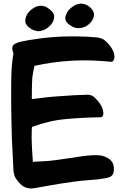

<svg xmlns="http://www.w3.org/2000/svg" viewBox="-20 -1021 715 1064"><path d="M139.6 -870.1C148.4 -862.3 157.2 -857.4 165 -854.5C174.8 -850.6 183.6 -848.6 192.4 -847.7C201.2 -848.6 210.9 -850.6 219.7 -853.5C232.4 -858.4 246.1 -867.2 259.8 -880.9C272.5 -895.5 279.3 -910.2 280.3 -925.8C280.3 -938.5 276.4 -949.2 267.6 -958C258.8 -966.8 249 -974.6 239.3 -980.5C228.5 -986.3 216.8 -989.3 206.1 -989.3C191.4 -989.3 177.7 -984.4 163.1 -974.6C137.7 -958 123 -936.5 120.1 -910.2V-903.3C120.1 -899.4 121.1 -885.7 139.6 -870.1ZM346.7 -901.4C353.5 -892.6 363.3 -883.8 375 -877C385.7 -870.1 396.5 -866.2 409.2 -865.2H417C427.7 -865.2 437.5 -867.2 447.3 -871.1C460 -876 471.7 -884.8 483.4 -897.5C494.1 -910.2 500 -923.8 501 -938.5C501 -951.2 496.1 -962.9 486.3 -973.6C477.5 -983.4 466.8 -990.2 456.1 -995.1C450.2 -998 443.4 -999 436.5 -1000C434.6 -1001 432.6 -1001 429.7 -1001C427.7 -1001 425.8 -1001 422.9 -1000C410.2 -999 398.4 -995.1 388.7 -988.3C379.9 -983.4 371.1 -975.6 362.3 -966.8C354.5 -958 348.6 -947.3 344.7 -936.5C342.8 -930.7 341.8 -924.8 341.8 -919.9C341.8 -913.1 343.8 -906.2 346.7 -901.4ZM134.8 21.5C140.6 22.5 146.5 23.4 153.3 23.4C168.9 23.4 185.5 18.6 254.9 6.8C291 0 332 -5.9 378.9 -12.7C410.2 -17.6 443.4 -20.5 478.5 -23.4C503.9 -24.4 530.3 -27.3 556.6 -32.2C590.8 -37.1 610.4 -43.9 611.3 -83V-85C611.3 -111.3 600.6 -131.8 578.1 -144.5C561.5 -154.3 545.9 -159.2 530.3 -160.2C524.4 -161.1 517.6 -161.1 510.7 -161.1C486.3 -161.1 452.1 -158.2 410.2 -151.4C316.4 -136.7 256.8 -128.9 232.4 -127.9C207 -127 183.6 -126 162.1 -124C158.2 -172.9 156.2 -216.8 155.3 -254.9C155.3 -293 156.2 -314.5 157.2 -317.4C222.7 -341.8 286.1 -356.4 347.7 -361.3C409.2 -367.2 471.7 -370.1 533.2 -371.1H535.2C546.9 -371.1 552.7 -377.9 552.7 -390.6V-396.5C550.8 -413.1 546.9 -425.8 540 -436.5C533.2 -449.2 522.5 -461.9 509.8 -475.6C497.1 -489.3 482.4 -496.1 466.8 -496.1C416 -495.1 366.2 -492.2 316.4 -488.3C266.6 -485.4 213.9 -479.5 156.2 -471.7C156.2 -530.3 157.2 -570.3 159.2 -592.8C162.1 -614.3 166 -635.7 170.9 -656.2C238.3 -670.9 307.6 -680.7 378.9 -684.6C401.4 -685.5 422.9 -686.5 445.3 -686.5C494.1 -686.5 543.9 -683.6 593.8 -678.7H595.7C600.6 -678.7 605.5 -680.7 608.4 -685.5C611.3 -691.4 613.3 -696.3 614.3 -701.2V-706.1C614.3 -711.9 613.3 -718.8 611.3 -725.6C609.4 -734.4 606.4 -742.2 601.6 -749C592.8 -763.7 582 -778.3 567.4 -791C556.6 -801.8 543.9 -808.6 529.3 -811.5C526.4 -812.5 523.4 -812.5 520.5 -813.5C479.5 -817.4 438.5 -819.3 398.4 -819.3H380.9C334 -819.3 288.1 -817.4 242.2 -812.5C218.8 -810.5 196.3 -807.6 173.8 -803.7C151.4 -800.8 127.9 -796.9 105.5 -792C86.9 -789.1 71.3 -783.2 58.6 -775.4C51.8 -770.5 47.9 -763.7 47.9 -753.9C47.9 -746.1 49.8 -736.3 54.7 -725.6C40 -646.5 42 -557.6 42 -498V-439.5C43 -377 43.9 -314.5 45.9 -252C48.8 -189.5 51.8 -130.9 54.7 -75.2C55.7 -67.4 56.6 -58.6 59.6 -49.8C62.5 -39.1 70.3 -27.3 82 -12.7L99.6 4.9C111.3 13.7 123 19.5 134.8 21.5Z"/></svg>

Font: ChillSide Comic
Style: Regular
Weight: 400
Designer: Koroletov, Abay Emes
Version: Version 1.000